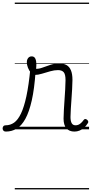

<svg xmlns="http://www.w3.org/2000/svg" viewBox="-113 -989 701 1468"><path d="M-68 17Q-81 17 -87 9.5Q-93 2 -93 -7Q-93 -16 -87.5 -23.5Q-82 -31 -70 -31Q-34 -31 -5 -51.5Q24 -72 47.5 -121Q71 -170 89 -254Q107 -338 119 -464L159 -442Q150 -310 130 -221.5Q110 -133 81 -80.5Q52 -28 14.5 -5.5Q-23 17 -68 17ZM456 17Q436 17 420.5 10.5Q405 4 394.5 -8Q384 -20 378.5 -38.5Q373 -57 373 -82Q373 -112 375.5 -150Q378 -188 380.5 -228Q383 -268 385.5 -306Q388 -344 388 -376Q388 -421 374 -437Q360 -453 330 -453Q303 -453 271 -444Q239 -435 208 -425.5Q177 -416 153 -416Q138 -416 124 -432Q110 -448 101 -470.5Q92 -493 92 -513Q92 -526 96.5 -536Q101 -546 109 -552Q117 -558 129 -558Q149 -558 157 -541Q165 -524 165 -499Q165 -491 164.5 -481Q164 -471 163 -463Q185 -462 213 -472.5Q241 -483 273.5 -493.5Q306 -504 339 -504Q373 -504 395.5 -491.5Q418 -479 429.5 -451Q441 -423 441 -378Q441 -346 438.5 -308Q436 -270 433.5 -231Q431 -192 428.5 -156.5Q426 -121 426 -94Q426 -64 435 -47.5Q444 -31 465 -31Q476 -31 486 -35Q496 -39 506.5 -48.5Q517 -58 527 -72Q532 -79 539 -79Q546 -79 553 -73Q560 -67 561.5 -60.5Q563 -54 559 -48Q547 -28 530.5 -13Q514 2 495 9.5Q476 17 456 17ZM0 449H568V459H0ZM0 -20H568V0H0ZM0 -505H568V-500H0ZM0 -969H568V-959H0Z"/></svg>

Font: Playwrite IT Trad Guides
Style: Regular
Weight: 400
Designer: Veronika Burian, José Scaglione
Foundry: TypeTogether
Version: Version 1.003